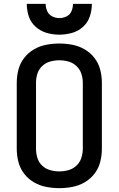

<svg xmlns="http://www.w3.org/2000/svg" viewBox="-20 -969 616 997"><path d="M288 8Q322 8 356 1.5Q390 -5 420 -22.5Q450 -40 471 -67.5Q492 -95 500.5 -128.5Q509 -162 509 -197V-539Q509 -573 500.5 -606.5Q492 -640 471 -667.5Q450 -695 420 -712.5Q390 -730 356 -736.5Q322 -743 288 -743Q254 -743 220 -736.5Q186 -730 156 -712.5Q126 -695 105 -667.5Q84 -640 75.5 -606.5Q67 -573 67 -539V-197Q67 -162 75.5 -128.5Q84 -95 105 -67.5Q126 -40 156 -22.5Q186 -5 220 1.5Q254 8 288 8ZM288 -79Q264 -79 240.5 -85.5Q217 -92 199 -109Q181 -126 174 -149.5Q167 -173 167 -197V-539Q167 -563 174 -586Q181 -609 199 -626Q217 -643 240.5 -649.5Q264 -656 288 -656Q312 -656 335.5 -649.5Q359 -643 377 -626Q395 -609 402.5 -586Q410 -563 410 -539V-197Q410 -173 402.5 -149.5Q395 -126 377 -109Q359 -92 335.5 -85.5Q312 -79 288 -79ZM288 -789Q321 -789 353.5 -798Q386 -807 411 -829.5Q436 -852 446.5 -884Q457 -916 457 -949H359Q359 -930 351.5 -911.5Q344 -893 326 -884Q308 -875 288 -875Q269 -875 251 -884Q233 -893 225 -911.5Q217 -930 217 -949H119Q119 -916 129.5 -884Q140 -852 165.5 -829.5Q191 -807 223 -798Q255 -789 288 -789Z"/></svg>

Font: Iosevka Sparkle Medium
Style: Regular
Weight: 500
Designer: Belleve Invis
Foundry: Belleve Invis
Version: Version 4.5.0; ttfautohint (v1.8.3)